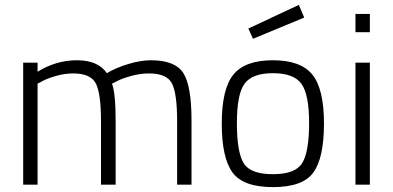

<svg xmlns="http://www.w3.org/2000/svg" viewBox="-20 -757 1611 787"><path d="M134 0H75V-500H134V-463Q210 -510 296 -510Q382 -510 418 -457Q454 -479 505.5 -494.5Q557 -510 598 -510Q698 -510 731.5 -457.5Q765 -405 765 -263V0H706V-260Q706 -375 684.5 -415.5Q663 -456 591 -456Q555 -456 517 -445.5Q479 -435 459 -424L439 -414Q454 -376 454 -260V0H394V-258Q394 -375 372.5 -415.5Q351 -456 280 -456Q245 -456 208.5 -445.5Q172 -435 153 -424L134 -414Z M1098.5 -510Q1213 -510 1260.5 -451Q1308 -392 1308 -251Q1308 -110 1264.5 -50Q1221 10 1099 10Q977 10 933 -50Q889 -110 889 -251Q889 -392 936.5 -451Q984 -510 1098.5 -510ZM1098.5 -43Q1191 -43 1219 -89Q1247 -135 1247 -252.5Q1247 -370 1215.5 -413.5Q1184 -457 1099 -457Q1014 -457 982.5 -414Q951 -371 951 -252.5Q951 -134 978.5 -88.5Q1006 -43 1098.5 -43ZM998 -640 1205 -737 1227 -685 1017 -598Z M1437 0V-500H1496V0ZM1437 -625V-700H1496V-625Z"/></svg>

Font: Titillium Web
Style: Light
Weight: 300
Version: Version 1.001;PS 57.000;hotconv 1.0.70;makeotf.lib2.5.55311